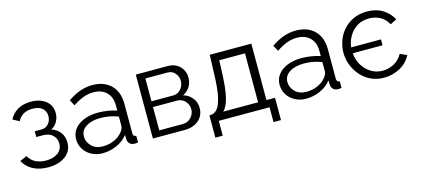

<svg xmlns="http://www.w3.org/2000/svg" viewBox="-54 -960 3330 1512"><g transform="rotate(-15 1611.0 -204.5)"><path d="M226 6Q154 6 102.5 -21.5Q51 -49 25 -99L81 -124Q100 -89 136 -69.5Q172 -50 223 -50Q284 -50 320.5 -78Q357 -106 357 -153Q357 -195 328 -222Q299 -249 248 -249H195V-296H252Q285 -296 307.5 -321.5Q330 -347 330 -385Q330 -424 302.5 -448Q275 -472 222 -472Q136 -472 101 -403L49 -431Q72 -477 117 -503Q162 -529 224 -529Q298 -529 345 -492.5Q392 -456 392 -392Q392 -355 374 -323Q356 -291 324 -276Q370 -261 395.5 -226.5Q421 -192 421 -145Q421 -74 366 -34Q311 6 226 6Z M493 -150Q493 -198 521 -233.5Q549 -269 598.5 -289Q648 -309 713 -309Q751 -309 792 -302.5Q833 -296 865 -285V-329Q865 -395 826 -434Q787 -473 718 -473Q677 -473 636 -457.5Q595 -442 551 -412L525 -460Q576 -495 625 -512.5Q674 -530 725 -530Q821 -530 877 -475Q933 -420 933 -323V-82Q933 -55 958 -54V0Q936 3 927 2Q902 1 889 -14Q876 -29 875 -46L874 -84Q839 -39 783 -14.5Q727 10 669 10Q618 10 578 -11.5Q538 -33 515.5 -69.5Q493 -106 493 -150ZM842 -110Q865 -137 865 -160V-236Q796 -263 721 -263Q648 -263 603 -234Q558 -205 558 -155Q558 -112 591.5 -77Q625 -42 685 -42Q734 -42 776.5 -61Q819 -80 842 -110Z M1079 0V-521H1339Q1383 -521 1413 -502.5Q1443 -484 1458.5 -454.5Q1474 -425 1474 -393Q1474 -351 1453.5 -317.5Q1433 -284 1396 -267Q1441 -255 1469 -220Q1497 -185 1497 -138Q1497 -75 1452.5 -37.5Q1408 0 1339 0ZM1144 -286H1321Q1360 -286 1384.5 -315.5Q1409 -345 1409 -382Q1409 -418 1385.5 -445Q1362 -472 1325 -472H1144ZM1144 -49H1337Q1377 -49 1404 -78.5Q1431 -108 1431 -144Q1431 -183 1405 -211Q1379 -239 1341 -239H1144Z M1556 121V-61H1565Q1595 -61 1619 -87Q1643 -113 1658.5 -181.5Q1674 -250 1677 -376L1682 -521H2021V-61H2091V121H2030V0H1616V121ZM1668 -61H1953V-460H1743L1740 -370Q1735 -230 1717 -158.5Q1699 -87 1668 -61Z M2152 -150Q2152 -198 2180 -233.5Q2208 -269 2257.5 -289Q2307 -309 2372 -309Q2410 -309 2451 -302.5Q2492 -296 2524 -285V-329Q2524 -395 2485 -434Q2446 -473 2377 -473Q2336 -473 2295 -457.5Q2254 -442 2210 -412L2184 -460Q2235 -495 2284 -512.5Q2333 -530 2384 -530Q2480 -530 2536 -475Q2592 -420 2592 -323V-82Q2592 -55 2617 -54V0Q2595 3 2586 2Q2561 1 2548 -14Q2535 -29 2534 -46L2533 -84Q2498 -39 2442 -14.5Q2386 10 2328 10Q2277 10 2237 -11.5Q2197 -33 2174.5 -69.5Q2152 -106 2152 -150ZM2501 -110Q2524 -137 2524 -160V-236Q2455 -263 2380 -263Q2307 -263 2262 -234Q2217 -205 2217 -155Q2217 -112 2250.5 -77Q2284 -42 2344 -42Q2393 -42 2435.5 -61Q2478 -80 2501 -110Z M2963 9Q2904 9 2856 -14Q2808 -37 2774 -76Q2740 -115 2721.5 -163.5Q2703 -212 2703 -263Q2703 -312 2720 -360Q2737 -408 2770.5 -446Q2804 -484 2853 -507Q2902 -530 2965 -530Q3039 -530 3092 -497Q3145 -464 3173 -411L3121 -384Q3094 -432 3054 -452.5Q3014 -473 2966 -473Q2909 -473 2867.5 -446.5Q2826 -420 2802 -378Q2778 -336 2773 -289H3016V-241H2773Q2777 -188 2803 -144Q2829 -100 2871.5 -73.5Q2914 -47 2967 -47Q3014 -47 3058 -70Q3102 -93 3129 -141L3184 -116Q3154 -56 3093 -23.5Q3032 9 2963 9Z"/></g></svg>

Font: Raleway
Style: Regular
Weight: 400
Designer: Matt McInerney, Pablo Impallari, Rodrigo Fuenzalida
Foundry: Matt McInerney, Pablo Impallari, Rodrigo Fuenzalida
Version: Version 4.101;RELEASE